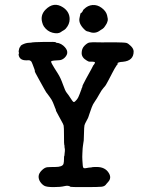

<svg xmlns="http://www.w3.org/2000/svg" viewBox="-20 -740 587 783"><path d="M238 -554Q268 -528 243 -504Q233 -495 222 -494.5Q211 -494 200 -493Q189 -492 188.5 -489Q188 -486 193 -477.5Q198 -469 201.5 -463Q205 -457 216 -440Q227 -423 236.5 -396Q246 -369 251.5 -362.5Q257 -356 259.5 -352Q262 -348 265.5 -343Q269 -338 273.5 -331Q278 -324 281.5 -324Q285 -324 292.5 -333Q300 -342 305 -357Q310 -372 311.5 -374.5Q313 -377 312.5 -377.5Q312 -378 314.5 -382.5Q317 -387 316 -388Q315 -389 331 -419Q360 -471 360 -472.5Q360 -474 361 -474Q362 -474 367 -483V-486Q366 -488 357 -488.5Q348 -489 345 -488.5Q342 -488 334 -493Q313 -505 313 -523.5Q313 -542 324.5 -553.5Q336 -565 344.5 -566.5Q353 -568 377 -567.5Q401 -567 403.5 -567Q406 -567 406 -567.5Q406 -568 447 -567.5Q488 -567 495.5 -565Q503 -563 514 -552Q525 -541 525 -530Q525 -492 481 -488Q461 -487 458 -481L459 -480Q460 -480 461 -481L462 -480Q456 -476 447 -459.5Q438 -443 436 -439Q434 -435 433 -433Q432 -431 429 -425.5Q426 -420 422.5 -413Q419 -406 416.5 -402Q414 -398 412 -394Q410 -390 402.5 -382Q395 -374 384.5 -355Q374 -336 368 -328Q358 -314 354 -302Q350 -290 345.5 -278Q341 -266 340.5 -263Q340 -260 333 -247.5Q326 -235 324.5 -229Q323 -223 322.5 -195.5Q322 -168 321.5 -167Q321 -166 320 -157.5Q319 -149 318 -143.5Q317 -138 317 -134.5Q317 -131 316 -115.5Q315 -100 316 -86Q317 -72 317.5 -65.5Q318 -59 320 -56Q322 -53 329 -54Q344 -57 349 -57Q354 -57 355 -58Q356 -59 375 -59Q409 -59 424 -34Q436 -14 421 2Q418 5 414 10Q408 20 394.5 21.5Q381 23 327 23Q269 23 268 22Q259 15 243 19Q227 23 198.5 23Q170 23 160.5 17.5Q151 12 144 1.5Q137 -9 137.5 -21Q138 -33 150 -45Q162 -57 172.5 -58Q183 -59 205 -59Q235 -59 239 -72Q241 -79 241 -91.5Q241 -104 242 -104Q243 -104 243 -109Q243 -114 243.5 -114.5Q244 -115 244.5 -123.5Q245 -132 244 -135Q243 -138 243 -143.5Q243 -149 242 -149.5Q241 -150 241 -186Q241 -222 239.5 -228Q238 -234 231 -246Q224 -258 218.5 -269Q213 -280 210.5 -284Q208 -288 208 -290.5Q208 -293 206 -297Q204 -301 204 -301.5Q204 -302 202 -307Q200 -312 196 -322Q192 -332 183.5 -343.5Q175 -355 172.5 -358.5Q170 -362 168.5 -363.5Q167 -365 159.5 -379Q152 -393 136.5 -420.5Q121 -448 122 -449.5Q123 -451 120 -459Q117 -467 113 -477.5Q109 -488 107 -490Q105 -492 102 -493.5Q99 -495 89 -494Q60 -493 56 -516Q56 -521 56 -521Q59 -519 56 -531Q58 -544 61 -547.5Q64 -551 64 -552.5Q64 -554 71 -558Q85 -565 97.5 -565.5Q110 -566 111 -567Q112 -568 159 -569Q206 -570 207.5 -567.5Q209 -565 213.5 -565Q218 -565 218 -564.5Q218 -564 223.5 -562.5Q229 -561 238 -554ZM323 -703Q338 -718 357.5 -719.5Q377 -721 394.5 -708Q412 -695 416.5 -678.5Q421 -662 419 -655Q416 -645 414.5 -643Q413 -641 408.5 -633.5Q404 -626 398.5 -622.5Q393 -619 390.5 -617.5Q388 -616 384 -613Q365 -601 341 -611Q338 -612 334.5 -612.5Q331 -613 323 -621Q300 -644 304 -665.5Q308 -687 309.5 -686.5Q311 -686 314.5 -690.5Q318 -695 318.5 -697.5Q319 -700 323 -703ZM152 -649Q144 -678 165 -700Q199 -735 237 -710Q264 -692 264 -662Q264 -641 248 -623Q243 -618 238 -615.5Q233 -613 228 -609Q216 -601 194.5 -606.5Q173 -612 159 -632Q154 -640 152 -649Z"/></svg>

Font: TT2020 Style E
Style: Regular
Weight: 400
Version: Version 00.2